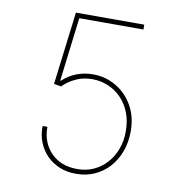

<svg xmlns="http://www.w3.org/2000/svg" viewBox="-82 -805 857 892"><g transform="rotate(10 346.5 -358.5)"><path d="M335.2 9.9Q293 10.7 257.6 -3.7Q222.3 -18.1 196.7 -43.7Q171.2 -69.2 157.1 -104Q143.1 -138.8 143.5 -179.3V-181.8H166.2V-180Q166.2 -107.2 212.7 -59.7Q258.9 -12.8 335.2 -12.8Q377.8 -12.1 413.5 -28.6Q449.2 -45.1 474.8 -73.9Q500.4 -102.6 514.6 -141.2Q528.8 -179.7 528.4 -223.4Q528.8 -273.1 513 -312.7Q497.2 -352.3 470.2 -379.6Q443.2 -407 407.8 -421.5Q372.5 -436.1 333.8 -436.1Q290.8 -436.1 256.2 -419.7Q221.6 -403.4 196 -377.8L161.9 -383.5L204.5 -727.3H527V-704.5H224.4L187.5 -403.4H190.3Q250.4 -458.8 333.8 -458.8Q392.4 -458.8 441.8 -429.7Q491.5 -400.9 521.3 -349.1Q551.1 -297.2 551.1 -228.3Q551.1 -176.8 535 -133Q518.8 -89.1 490.1 -57.4Q461.3 -25.6 421.7 -7.6Q382.1 10.3 335.2 9.9Z"/></g></svg>

Font: Linik Sans Thin
Style: Regular
Weight: 100
Designer: Fonts by Rasmus Andersson / Changes by Cristiano Sobral with parts from Marc Monis
Foundry: rsms
Version: Version 3.020; ttfautohint (v1.6)